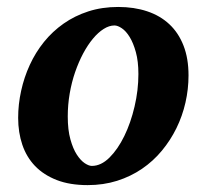

<svg xmlns="http://www.w3.org/2000/svg" viewBox="-20 -520 593 552"><path d="M377.9 -307.1Q377.9 -343.8 370.6 -370.1Q363.3 -396.5 352.8 -413.6Q342.3 -430.7 330.3 -438.7Q318.4 -446.8 309.1 -446.8Q293.9 -446.8 278.1 -436.8Q262.2 -426.8 247.3 -408.9Q232.4 -391.1 219.2 -366.5Q206.1 -341.8 196 -312.7Q186 -283.7 180.4 -251.2Q174.8 -218.8 174.8 -185.1Q174.8 -146.5 182.4 -119.4Q189.9 -92.3 200.9 -75.4Q211.9 -58.6 223.6 -50.8Q235.4 -43 244.1 -43Q270.5 -43 294.7 -66.9Q318.8 -90.8 337.4 -128.9Q356 -167 366.9 -213.9Q377.9 -260.7 377.9 -307.1ZM522 -303.2Q522 -263.7 513.2 -225.1Q504.4 -186.5 487.3 -151.6Q470.2 -116.7 445.3 -86.7Q420.4 -56.6 388.2 -34.7Q356 -12.7 316.7 -0.2Q277.3 12.2 231.9 12.2Q180.7 12.2 143.1 -2.4Q105.5 -17.1 80.8 -42.7Q56.2 -68.4 44.2 -103.8Q32.2 -139.2 32.2 -181.2Q32.2 -220.2 40.8 -259Q49.3 -297.9 65.7 -333.5Q82 -369.1 106.4 -399.4Q130.9 -429.7 162.8 -452.1Q194.8 -474.6 234.1 -487.3Q273.4 -500 319.8 -500Q365.7 -500 403.1 -487.5Q440.4 -475.1 466.8 -450.4Q493.2 -425.8 507.6 -388.9Q522 -352.1 522 -303.2Z"/></svg>

Font: Charis SIL
Style: Bold Italic
Weight: 700
Italic angle: -11°
Foundry: SIL International
Version: Version 4.112